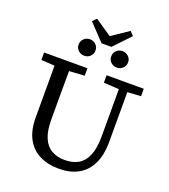

<svg xmlns="http://www.w3.org/2000/svg" viewBox="-176 -1123 1110 1262"><g transform="rotate(20 379.0 -491.5)"><path d="M384 15Q306 15 248 -14Q190 -43 158 -102Q126 -161 126 -250V-360Q126 -412 126 -463.5Q126 -515 126 -567Q126 -619 125 -670H229Q228 -619 227.5 -567.5Q227 -516 227 -464.5Q227 -413 227 -360V-273Q227 -193 248 -144.5Q269 -96 308 -74Q347 -52 400 -52Q457 -52 496 -75.5Q535 -99 555.5 -149.5Q576 -200 576 -281V-670H635V-267Q635 -171 604 -108.5Q573 -46 516.5 -15.5Q460 15 384 15ZM32 -618V-670H335V-618L206 -610H157ZM469 -618V-670H729V-618L616 -611H588ZM286 -740Q262 -740 244.5 -756.5Q227 -773 227 -797Q227 -822 244.5 -838.5Q262 -855 286 -855Q311 -855 328 -838.5Q345 -822 345 -797Q345 -773 328 -756.5Q311 -740 286 -740ZM514 -740Q489 -740 472 -756.5Q455 -773 455 -797Q455 -822 472 -838.5Q489 -855 514 -855Q538 -855 555.5 -838.5Q573 -822 573 -797Q573 -773 555.5 -756.5Q538 -740 514 -740ZM283 -998 445 -888H355L518 -998L544 -971L435 -856H366L257 -971Z"/></g></svg>

Font: Source Serif 4
Style: Regular
Weight: 400
Designer: Frank Grießhammer
Foundry: Adobe Systems Incorporated
Version: Version 4.004;hotconv 1.0.116;makeotfexe 2.5.65601